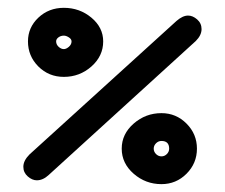

<svg xmlns="http://www.w3.org/2000/svg" viewBox="-20 -555 569 486"><path d="M408.2 -178.7Q408.2 -198.2 388.7 -198.2Q380.9 -198.2 375 -192.4Q369.1 -186.5 369.1 -178.7Q369.1 -170.9 375 -165Q380.9 -159.2 388.7 -159.2Q396.5 -159.2 402.3 -165Q408.2 -170.9 408.2 -178.7ZM388.7 -268.6Q425.8 -268.6 452.1 -242.2Q478.5 -215.8 478.5 -178.7Q478.5 -141.6 452.1 -115.2Q425.8 -88.9 388.7 -88.9Q348.6 -88.9 318.4 -115.2Q288.1 -141.6 288.1 -178.7Q288.1 -215.8 318.4 -242.2Q348.6 -268.6 388.7 -268.6ZM122.1 -450.2Q122.1 -442.4 128.4 -436.5Q134.8 -430.7 141.6 -430.7Q147.5 -430.7 154.3 -436.5Q161.1 -442.4 161.1 -450.2Q161.1 -456.1 154.3 -460.4Q147.5 -464.8 141.6 -464.8Q133.8 -464.8 127.9 -460.4Q122.1 -456.1 122.1 -450.2ZM50.8 -450.2Q50.8 -485.4 77.1 -510.3Q103.5 -535.2 141.6 -535.2Q181.6 -535.2 211.4 -510.3Q241.2 -485.4 241.2 -450.2Q241.2 -413.1 211.4 -386.7Q181.6 -360.4 141.6 -360.4Q103.5 -360.4 77.1 -386.7Q50.8 -413.1 50.8 -450.2ZM456.1 -515.6Q467.8 -515.6 479 -505.9Q490.2 -496.1 490.2 -481.4Q490.2 -465.8 475.6 -451.2L103.5 -112.3Q88.9 -98.6 73.2 -98.6Q61.5 -98.6 50.3 -108.4Q39.1 -118.2 39.1 -132.8Q39.1 -148.4 54.7 -164.1L426.8 -502Q442.4 -515.6 456.1 -515.6Z"/></svg>

Font: Jura
Style: DemiBold
Weight: 600
Version: Version 2.4